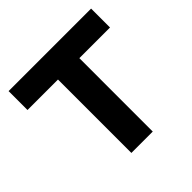

<svg xmlns="http://www.w3.org/2000/svg" viewBox="-143 -651 775 775"><g transform="rotate(-45 244.5 -263.5)"><path d="M183 0V-419H9V-527H480V-419H305V0Z"/></g></svg>

Font: Onest SemiBold
Style: Regular
Weight: 600
Designer: Dmitri Voloshin, Andrey Kudryavtsev
Foundry: Dmitri Voloshin, Andrey Kudryavtsev
Version: Version 1.000;gftools[0.9.33]